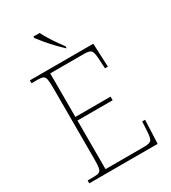

<svg xmlns="http://www.w3.org/2000/svg" viewBox="-221 -1042 1027 1153"><g transform="rotate(-30 292.5 -465.5)"><path d="M50 0V-20H93Q118 -20 130 -26Q142 -32 145.5 -51Q149 -70 149 -108V-606Q149 -645 145.5 -663.5Q142 -682 130 -688Q118 -694 93 -694H50V-714H490L497 -551H477L473 -620Q471 -661 461 -675Q451 -689 412 -689H177V-387H421V-362H177V-25H446Q485 -25 495 -39Q505 -53 507 -94L511 -163H531L524 0ZM336 -771Q316 -789 288.5 -817.5Q261 -846 237 -875Q213 -904 200 -921V-931H243Q254 -909 270.5 -882Q287 -855 305.5 -829Q324 -803 338 -784V-771Z"/></g></svg>

Font: Noto Serif Thin
Style: Regular
Weight: 100
Designer: Monotype Design Team
Foundry: Monotype Imaging Inc.
Version: Version 2.015